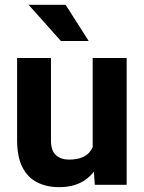

<svg xmlns="http://www.w3.org/2000/svg" viewBox="-20 -770 600 800"><path d="M366.2 -126.5V-528.3H507.8V0H375ZM382.8 -235.8 424.3 -236.8Q424.3 -166 402.8 -110.1Q381.3 -54.2 337.6 -22.2Q293.9 9.8 226.6 9.8Q174.3 9.8 134.8 -10.3Q95.2 -30.3 73.2 -73.5Q51.3 -116.7 51.3 -186.5V-528.3H192.4V-185.5Q192.4 -141.6 213.4 -123.3Q234.4 -105 267.1 -105Q333 -105 357.9 -142.3Q382.8 -179.7 382.8 -235.8ZM253.4 -750 349.6 -599.1H233.9L99.1 -750Z"/></svg>

Font: RobotoDEMO
Style: Regular
Weight: 400
Designer: Christian Robertson
Foundry: Google
Version: Version 2.136